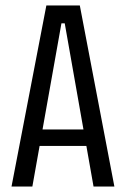

<svg xmlns="http://www.w3.org/2000/svg" viewBox="-20 -680 459 700"><path d="M22 0 149 -660H271L397 0H321L216 -595H204L98 0ZM100 -148V-208H321V-148Z"/></svg>

Font: Bricolage Grotesque 24pt Condensed Light
Style: Regular
Weight: 300
Width: 3
Designer: Mathieu Triay
Foundry: Atelier Triay
Version: Version 1.001;gftools[0.9.33.dev8+g029e19f]